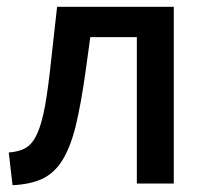

<svg xmlns="http://www.w3.org/2000/svg" viewBox="-20 -543 602 568"><path d="M5.9 -91.8Q37.1 -94.2 56.2 -105.5Q76.2 -117.2 89.8 -147Q103.5 -176.8 113.3 -230Q123 -284.7 131.8 -369.1L148.9 -522.9H494.1V0H384.8V-433.1H247.1L233.9 -336.9Q219.7 -234.4 204.1 -170.9Q188.5 -106.9 163.6 -67.4Q140.1 -30.3 103.5 -13.2Q68.8 2.4 17.1 4.9Z"/></svg>

Font: Rising Sun DemiBold
Style: DemiBold
Weight: 600
Designer: Matt McInerney, Pablo Impallari, Rodrigo Fuenzalida
Foundry: Matt McInerney, Pablo Impallari, Rodrigo Fuenzalida
Version: Version 1.000